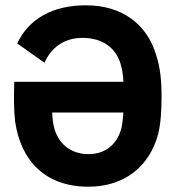

<svg xmlns="http://www.w3.org/2000/svg" viewBox="-20 -694 666 725"><path d="M314 11C451 11 545 -67 577 -187C587 -228 590 -274 590 -330C590 -391 585 -439 570 -485C535 -604 440 -674 304 -674C178 -674 88 -622 45 -530L148 -457C172 -512 220 -551 291 -551C369 -551 417 -512 435 -454C441 -434 445 -413 446 -385H34C32 -331 32 -282 37 -236C58 -89 149 11 314 11ZM177 -269H446C444 -246 442 -226 439 -212C424 -152 381 -112 314 -112C244 -112 198 -155 184 -214C180 -229 178 -248 177 -269Z"/></svg>

Font: Vanilla Cream Black
Style: Regular
Weight: 900
Designer: Jeremy Tribby, Jinavaṁso
Foundry: Tribby Type
Version: Version 1.422;Glyphs 3.1.2 (3151)